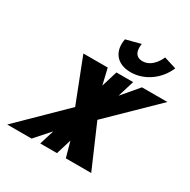

<svg xmlns="http://www.w3.org/2000/svg" viewBox="-207 -1160 1337 1352"><g transform="rotate(30 462.0 -483.5)"><path d="M753.9 -966C753.9 -966 714.3 -863 627.8 -863C540.5 -863 564 -966 564 -966L444.9 -935C424.2 -828 481.6 -754 594.5 -754C706.5 -754 809.1 -828 853.8 -935ZM709.8 -1 560.1 -346.9 924.2 -702.2H717.7L604.2 -568.5L645.4 -703H509.5L469.8 -573L439.2 -702.2H241.1L379.5 -346.9L26.8 -1H224.8L331.7 -121.2L295.1 -1.8H431L468.8 -125.5L503.3 -1Z"/></g></svg>

Font: Hussar
Style: BdSuprConOblThree
Weight: 700
Foundry: Cannot Into Space Fonts
Version: Version 2.00